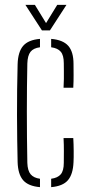

<svg xmlns="http://www.w3.org/2000/svg" viewBox="-20 -765 366 790"><path d="M52.5 -98Q51.5 -141 50.8 -190Q50 -239 50 -291.2Q50 -343.5 50.5 -396.8Q51 -450 52.5 -501Q54 -551.5 75.2 -576.2Q96.5 -601 144.5 -605V-570.5Q117.5 -567 105.5 -551.8Q93.5 -536.5 92.5 -504Q91.5 -457.5 91 -407.5Q90.5 -357.5 90.5 -305.2Q90.5 -253 91 -200Q91.5 -147 92.5 -95Q93.5 -63 106 -48Q118.5 -33 144.5 -29.5V5Q96.5 1 75.2 -23.5Q54 -48 52.5 -98ZM190.5 5V-29.5Q217.5 -33 230 -47.8Q242.5 -62.5 242.5 -95Q242.5 -119 242.8 -143Q243 -167 241.5 -197H281.5Q283 -172.5 283.2 -144.2Q283.5 -116 282.5 -98Q280.5 -48 259.5 -23.5Q238.5 1 190.5 5ZM241.5 -404Q242.5 -423 242.8 -440.2Q243 -457.5 242.8 -473.5Q242.5 -489.5 242.5 -505Q242.5 -537.5 230 -552.2Q217.5 -567 190.5 -570.5V-605Q239 -601 260.8 -576.5Q282.5 -552 282.5 -502Q282.5 -479.5 282.8 -455.8Q283 -432 281.5 -404ZM152.5 -640 84.5 -745H123.5L169.5 -670L215.5 -745H253.5L185.5 -640Z"/></svg>

Font: Big Shoulders Stencil Text SC Thin
Style: Regular
Weight: 100
Designer: Patric King
Foundry: XO Type Co
Version: Version 2.001